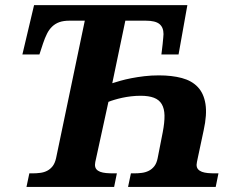

<svg xmlns="http://www.w3.org/2000/svg" viewBox="-20 -734 925 754"><path d="M420.9 -407.2Q434.6 -411.6 453.6 -417Q472.7 -422.4 496.3 -427Q520 -431.6 547.1 -434.8Q574.2 -438 604 -438Q655.3 -438 694.3 -427.5Q733.4 -417 756.8 -392.1Q780.3 -367.2 786.9 -325.7Q793.5 -284.2 779.8 -222.2L755.9 -109.9Q754.9 -104.5 753.4 -97.7Q752 -90.8 752 -86.9Q752 -76.2 757.6 -69.6Q763.2 -63 772.9 -59.3Q782.7 -55.7 796.1 -54.4Q809.6 -53.2 825.2 -53.2H837.9L827.1 0H482.9L494.1 -53.2H506.8Q522.5 -53.2 537.4 -55.2Q552.2 -57.1 564.7 -63.5Q577.1 -69.8 586.2 -81.5Q595.2 -93.3 599.1 -112.8L619.1 -214.8Q626.5 -253.4 626 -280.5Q625.5 -307.6 615.2 -325Q605 -342.3 584.5 -350.1Q564 -357.9 532.2 -357.9Q513.2 -357.9 494.6 -355.7Q476.1 -353.5 459.5 -349.9Q442.9 -346.2 429 -342Q415 -337.9 405.8 -334L356.9 -109.9Q355.5 -104.5 354.2 -97.7Q353 -90.8 353 -86.9Q353 -76.2 358.4 -69.6Q363.8 -63 373.5 -59.3Q383.3 -55.7 396.7 -54.4Q410.2 -53.2 425.8 -53.2H439L428.2 0H84L95.2 -53.2H107.9Q123.5 -53.2 138.4 -55.2Q153.3 -57.1 165.5 -63.5Q177.7 -69.8 186.8 -81.5Q195.8 -93.3 200.2 -112.8L313 -652.8H252.9Q229.5 -652.8 213.1 -647Q196.8 -641.1 184.8 -629.6Q172.9 -618.2 164.6 -601.6Q156.2 -585 148.9 -563L134.8 -520H67.9L113.8 -713.9H715.8L681.2 -520H613.8Q614.3 -523.4 615.7 -535.4Q617.2 -547.4 618.7 -561Q620.1 -574.7 621.1 -586.2Q622.1 -597.7 622.1 -600.1Q622.1 -626.5 606.2 -639.6Q590.3 -652.8 551.8 -652.8H472.2Z"/></svg>

Font: Droid Serif
Style: Bold Italic
Weight: 700
Italic angle: -12°
Designer: Monotype Design team
Foundry: Monotype Imaging Inc.
Version: Version 1.03